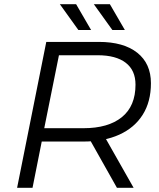

<svg xmlns="http://www.w3.org/2000/svg" viewBox="-20 -901 763 921"><path d="M62 0 202 -700H454Q573 -700 638.5 -648Q704 -596 704 -502Q704 -413 664.5 -350.5Q625 -288 552 -255Q479 -222 379 -222H148L187 -256L136 0ZM541 0 398 -254H477L621 0ZM185 -250 160 -286H380Q499 -286 564.5 -339Q630 -392 630 -495Q630 -564 583 -600Q536 -636 449 -636H232L270 -672ZM519 -757 430 -881H507L579 -757ZM356 -757 267 -881H345L417 -757Z"/></svg>

Font: MOST Montserrat
Style: Italic
Weight: 400
Italic angle: -11.3°
Designer: Julieta Ulanovsky
Foundry: Julieta Ulanovsky
Version: Version 8.000;March 11, 2024;FontCreator 15.0.0.2926 64-bit